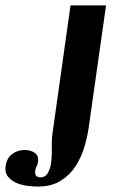

<svg xmlns="http://www.w3.org/2000/svg" viewBox="-134 -445 416 708"><path d="M126 -425H257L195 12Q190 53 178 94Q166 135 144.5 168Q123 201 89 222Q55 243 5 243Q-13 243 -35 240Q-57 237 -75.5 228.5Q-94 220 -105.5 205Q-117 190 -113 166Q-109 138 -89 123Q-69 108 -42 108Q-21 108 -5.5 119Q10 130 6 153Q5 161 1 168.5Q-3 176 -4 184Q-7 209 15 209Q34 209 43 191.5Q52 174 54 159Q58 129 57 98.5Q56 68 61 37Z"/></svg>

Font: Gamine
Style: Bold Italic
Weight: 700
Designer: Tapiwanashe Sebastian Garikayi
Version: Version 1.000